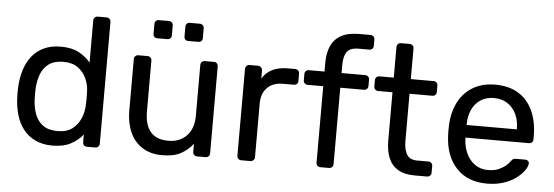

<svg xmlns="http://www.w3.org/2000/svg" viewBox="-49 -887 3011 1044"><g transform="rotate(5 1456.5 -365.0)"><path d="M264 10Q209 10 169 -9.5Q129 -29 103.5 -62.5Q78 -96 65.5 -139Q53 -182 51 -230Q50 -246 50 -260Q50 -274 51 -290Q53 -337 65.5 -380Q78 -423 103.5 -457Q129 -491 169 -510.5Q209 -530 264 -530Q323 -530 362 -509Q401 -488 426 -457V-687Q426 -697 432.5 -703.5Q439 -710 449 -710H497Q507 -710 513.5 -703.5Q520 -697 520 -687V-23Q520 -13 513.5 -6.5Q507 0 497 0H452Q441 0 435 -6.5Q429 -13 429 -23V-65Q404 -33 364 -11.5Q324 10 264 10ZM285 -71Q335 -71 365 -94Q395 -117 410 -152.5Q425 -188 426 -225Q427 -241 427 -263.5Q427 -286 426 -302Q425 -337 409.5 -371Q394 -405 363.5 -427Q333 -449 285 -449Q234 -449 204 -426.5Q174 -404 161 -367.5Q148 -331 146 -289Q145 -260 146 -231Q148 -189 161 -152.5Q174 -116 204 -93.5Q234 -71 285 -71Z M863 10Q799 10 754.5 -18.5Q710 -47 687 -98Q664 -149 664 -215V-497Q664 -507 670.5 -513.5Q677 -520 687 -520H737Q747 -520 753.5 -513.5Q760 -507 760 -497V-220Q760 -71 890 -71Q952 -71 989.5 -110.5Q1027 -150 1027 -220V-497Q1027 -507 1033.5 -513.5Q1040 -520 1050 -520H1100Q1110 -520 1116 -513.5Q1122 -507 1122 -497V-23Q1122 -13 1116 -6.5Q1110 0 1100 0H1053Q1043 0 1036.5 -6.5Q1030 -13 1030 -23V-67Q1003 -32 964.5 -11Q926 10 863 10ZM951 -621Q940 -621 934 -627Q928 -633 928 -643V-697Q928 -707 934 -713.5Q940 -720 951 -720H1005Q1015 -720 1021.5 -713.5Q1028 -707 1028 -697V-643Q1028 -633 1021.5 -627Q1015 -621 1005 -621ZM781 -621Q771 -621 765 -627Q759 -633 759 -643V-697Q759 -707 765 -713.5Q771 -720 781 -720H836Q846 -720 852.5 -713.5Q859 -707 859 -697V-643Q859 -633 852.5 -627Q846 -621 836 -621Z M1294 0Q1284 0 1277.5 -6.5Q1271 -13 1271 -23V-496Q1271 -506 1277.5 -513Q1284 -520 1294 -520H1340Q1350 -520 1357 -513Q1364 -506 1364 -496V-452Q1384 -486 1419 -503Q1454 -520 1504 -520H1543Q1553 -520 1559.5 -513.5Q1566 -507 1566 -497V-456Q1566 -446 1559.5 -440Q1553 -434 1543 -434H1483Q1429 -434 1398 -402.5Q1367 -371 1367 -317V-23Q1367 -13 1360 -6.5Q1353 0 1343 0Z M1726 0Q1716 0 1709.5 -6.5Q1703 -13 1703 -23V-440H1618Q1608 -440 1601.5 -446.5Q1595 -453 1595 -463V-497Q1595 -507 1601.5 -513.5Q1608 -520 1618 -520H1703V-570Q1703 -621 1720 -659.5Q1737 -698 1774.5 -719Q1812 -740 1875 -740H1935Q1945 -740 1951.5 -733.5Q1958 -727 1958 -717V-683Q1958 -673 1951.5 -666.5Q1945 -660 1935 -660H1877Q1830 -660 1813 -635.5Q1796 -611 1796 -565V-520H1925Q1935 -520 1941.5 -513.5Q1948 -507 1948 -497V-463Q1948 -453 1941.5 -446.5Q1935 -440 1925 -440H1796V-23Q1796 -13 1789.5 -6.5Q1783 0 1773 0Z M2239 0Q2183 0 2148 -21.5Q2113 -43 2097 -82.5Q2081 -122 2081 -176V-440H2003Q1993 -440 1986.5 -446.5Q1980 -453 1980 -463V-497Q1980 -507 1986.5 -513.5Q1993 -520 2003 -520H2081V-687Q2081 -697 2087.5 -703.5Q2094 -710 2104 -710H2151Q2161 -710 2167.5 -703.5Q2174 -697 2174 -687V-520H2298Q2309 -520 2315 -513.5Q2321 -507 2321 -497V-463Q2321 -453 2315 -446.5Q2309 -440 2298 -440H2174V-183Q2174 -136 2190 -109Q2206 -82 2247 -82H2308Q2318 -82 2324.5 -75.5Q2331 -69 2331 -59V-23Q2331 -13 2324.5 -6.5Q2318 0 2308 0Z M2635 10Q2531 10 2470 -53.5Q2409 -117 2403 -227Q2402 -240 2402 -260.5Q2402 -281 2403 -294Q2407 -365 2436 -418.5Q2465 -472 2515.5 -501Q2566 -530 2634 -530Q2710 -530 2761.5 -498Q2813 -466 2840 -407Q2867 -348 2867 -269V-252Q2867 -241 2860.5 -235Q2854 -229 2844 -229H2498Q2498 -228 2498 -225Q2498 -222 2498 -220Q2500 -179 2516 -143.5Q2532 -108 2562.5 -86Q2593 -64 2634 -64Q2670 -64 2694 -75Q2718 -86 2733 -99.5Q2748 -113 2753 -121Q2762 -133 2767 -135.5Q2772 -138 2783 -138H2832Q2841 -138 2847.5 -132.5Q2854 -127 2853 -117Q2852 -102 2837 -80.5Q2822 -59 2794.5 -38Q2767 -17 2726.5 -3.5Q2686 10 2635 10ZM2498 -298H2772V-301Q2772 -346 2755.5 -381Q2739 -416 2708 -436.5Q2677 -457 2634 -457Q2591 -457 2560.5 -436.5Q2530 -416 2514 -381Q2498 -346 2498 -301Z"/></g></svg>

Font: Rubik Light
Style: Regular
Weight: 400
Version: Version 2.101